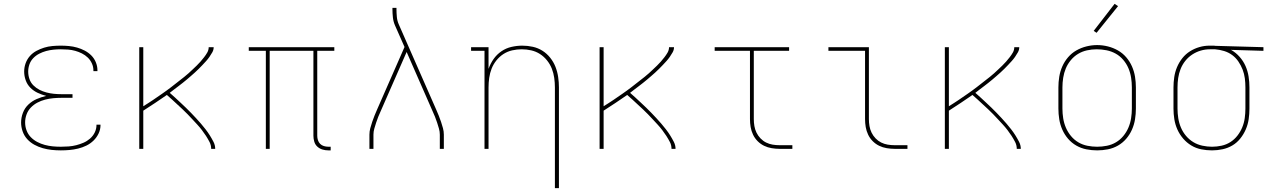

<svg xmlns="http://www.w3.org/2000/svg" viewBox="-20 -776 6640 1001"><path d="M297 8Q273 8 249.5 5.5Q226 3 203 -3.5Q180 -10 159 -21.5Q138 -33 122 -50.5Q106 -68 98 -91Q90 -114 90 -137Q90 -163 99.5 -188Q109 -213 128 -231Q147 -249 171 -259.5Q195 -270 221 -276Q198 -282 176.5 -292Q155 -302 138.5 -318.5Q122 -335 114 -357.5Q106 -380 106 -403Q106 -425 113.5 -446Q121 -467 135.5 -483.5Q150 -500 169.5 -510.5Q189 -521 210 -527.5Q231 -534 253 -536Q275 -538 297 -538Q318 -538 339.5 -536Q361 -534 382 -528Q403 -522 422 -512Q441 -502 456 -487Q471 -472 479.5 -451.5Q488 -431 488 -410Q488 -408 488 -407Q488 -406 488 -405H467Q467 -406 467 -407Q467 -408 467 -409Q467 -428 459 -445.5Q451 -463 437.5 -476Q424 -489 407 -497.5Q390 -506 372 -511Q354 -516 335 -517.5Q316 -519 297 -519Q278 -519 258.5 -517Q239 -515 220.5 -510Q202 -505 184.5 -496Q167 -487 153.5 -473Q140 -459 133.5 -440.5Q127 -422 127 -403Q127 -383 133.5 -364Q140 -345 154 -331Q168 -317 185.5 -308Q203 -299 222 -294Q241 -289 260.5 -287Q280 -285 300 -285H358V-266H300Q279 -266 257.5 -264Q236 -262 215 -256.5Q194 -251 175 -241Q156 -231 141 -215.5Q126 -200 118.5 -179.5Q111 -159 111 -138Q111 -116 118.5 -96Q126 -76 140.5 -61Q155 -46 174 -36Q193 -26 213.5 -20.5Q234 -15 255 -13Q276 -11 297 -11Q317 -11 337.5 -12.5Q358 -14 377.5 -19Q397 -24 415.5 -32Q434 -40 449.5 -53.5Q465 -67 474 -85.5Q483 -104 483 -124Q483 -125 483 -125.5Q483 -126 483 -126H504Q504 -126 504 -125Q504 -124 504 -124Q504 -101 494 -80Q484 -59 467.5 -43Q451 -27 430.5 -17Q410 -7 387.5 -1.5Q365 4 342.5 6Q320 8 297 8Z M706 0V-530H727V-222Q739 -230 751.5 -237.5Q764 -245 776 -253.5Q788 -262 800 -270Q812 -278 824 -286.5Q836 -295 848 -303.5Q860 -312 871.5 -321Q883 -330 894.5 -339Q906 -348 917.5 -357Q929 -366 940.5 -375Q952 -384 963 -394Q974 -404 984.5 -414Q995 -424 1005.5 -434Q1016 -444 1025.5 -455Q1035 -466 1044 -477.5Q1053 -489 1060.5 -502Q1068 -515 1068 -530H1094Q1094 -516 1087 -503.5Q1080 -491 1072 -479.5Q1064 -468 1054.5 -457.5Q1045 -447 1035.5 -437Q1026 -427 1016 -417Q1006 -407 995.5 -397.5Q985 -388 974.5 -379Q964 -370 953.5 -361Q943 -352 932 -343.5Q921 -335 910 -326.5Q899 -318 887.5 -309.5Q876 -301 865 -292Q879 -280 893 -267Q907 -254 921 -241Q935 -228 949 -214.5Q963 -201 976 -187.5Q989 -174 1002 -160Q1015 -146 1027.5 -131.5Q1040 -117 1052 -101.5Q1064 -86 1074 -70Q1084 -54 1093 -36.5Q1102 -19 1102 0H1081Q1081 -19 1072.5 -35.5Q1064 -52 1054 -67.5Q1044 -83 1032.5 -98Q1021 -113 1008.5 -126.5Q996 -140 983.5 -153.5Q971 -167 958 -180.5Q945 -194 931.5 -206.5Q918 -219 904.5 -231.5Q891 -244 877.5 -256.5Q864 -269 850 -281Q820 -260 789 -239.5Q758 -219 727 -199V0Z M1692 8Q1676 8 1661 3.5Q1646 -1 1634.5 -11.5Q1623 -22 1618.5 -37.5Q1614 -53 1614 -68V-511H1386V0H1366V-511H1277V-530H1723V-511H1634V-68Q1634 -57 1637.5 -45.5Q1641 -34 1649 -26Q1657 -18 1668.5 -14.5Q1680 -11 1692 -11H1704V8Z M1906 0V-74Q1906 -91 1910.5 -107.5Q1915 -124 1920.5 -140.5Q1926 -157 1932.5 -173Q1939 -189 1946 -205L2089 -531L2040 -642Q2031 -662 2028.5 -684Q2026 -706 2026 -728V-735H2047V-728Q2047 -708 2049 -687.5Q2051 -667 2059 -649L2254 -205Q2261 -189 2267.5 -173Q2274 -157 2279.5 -140.5Q2285 -124 2289.5 -107.5Q2294 -91 2294 -74V0H2273V-74Q2273 -90 2268.5 -105.5Q2264 -121 2259 -136.5Q2254 -152 2248 -167Q2242 -182 2235 -197L2100 -505L1965 -197Q1958 -182 1952 -167Q1946 -152 1941 -136.5Q1936 -121 1931.5 -105.5Q1927 -90 1927 -74V0Z M2873 205V-320Q2873 -345 2869.5 -370Q2866 -395 2857 -418Q2848 -441 2832 -461Q2816 -481 2795 -494.5Q2774 -508 2749.5 -513.5Q2725 -519 2700 -519Q2675 -519 2650.5 -513.5Q2626 -508 2605 -494.5Q2584 -481 2568 -461Q2552 -441 2543 -418Q2534 -395 2530.5 -370Q2527 -345 2527 -320V0H2506V-511H2436V-530H2527V-417Q2537 -445 2553.5 -468.5Q2570 -492 2594 -508.5Q2618 -525 2646.5 -531.5Q2675 -538 2703 -538Q2731 -538 2758 -532Q2785 -526 2808 -511.5Q2831 -497 2848.5 -475Q2866 -453 2876 -427.5Q2886 -402 2890 -374.5Q2894 -347 2894 -320V205Z M3106 0V-530H3127V-222Q3139 -230 3151.5 -237.5Q3164 -245 3176 -253.5Q3188 -262 3200 -270Q3212 -278 3224 -286.5Q3236 -295 3248 -303.5Q3260 -312 3271.5 -321Q3283 -330 3294.5 -339Q3306 -348 3317.5 -357Q3329 -366 3340.5 -375Q3352 -384 3363 -394Q3374 -404 3384.5 -414Q3395 -424 3405.5 -434Q3416 -444 3425.5 -455Q3435 -466 3444 -477.5Q3453 -489 3460.5 -502Q3468 -515 3468 -530H3494Q3494 -516 3487 -503.5Q3480 -491 3472 -479.5Q3464 -468 3454.5 -457.5Q3445 -447 3435.5 -437Q3426 -427 3416 -417Q3406 -407 3395.5 -397.5Q3385 -388 3374.5 -379Q3364 -370 3353.5 -361Q3343 -352 3332 -343.5Q3321 -335 3310 -326.5Q3299 -318 3287.5 -309.5Q3276 -301 3265 -292Q3279 -280 3293 -267Q3307 -254 3321 -241Q3335 -228 3349 -214.5Q3363 -201 3376 -187.5Q3389 -174 3402 -160Q3415 -146 3427.5 -131.5Q3440 -117 3452 -101.5Q3464 -86 3474 -70Q3484 -54 3493 -36.5Q3502 -19 3502 0H3481Q3481 -19 3472.5 -35.5Q3464 -52 3454 -67.5Q3444 -83 3432.5 -98Q3421 -113 3408.5 -126.5Q3396 -140 3383.5 -153.5Q3371 -167 3358 -180.5Q3345 -194 3331.5 -206.5Q3318 -219 3304.5 -231.5Q3291 -244 3277.5 -256.5Q3264 -269 3250 -281Q3220 -260 3189 -239.5Q3158 -219 3127 -199V0Z M4044 0Q4024 0 4003 -3.5Q3982 -7 3963.5 -16Q3945 -25 3930 -40Q3915 -55 3906 -74Q3897 -93 3893.5 -113.5Q3890 -134 3890 -155V-511H3706V-530H4094V-511H3910V-155Q3910 -137 3913 -119Q3916 -101 3924 -84.5Q3932 -68 3945 -54.5Q3958 -41 3974 -33Q3990 -25 4008 -22Q4026 -19 4044 -19H4111V0Z M4644 0Q4624 0 4603 -3.5Q4582 -7 4563.5 -16Q4545 -25 4530 -40Q4515 -55 4506 -74Q4497 -93 4493.5 -113.5Q4490 -134 4490 -155V-511H4299V-530H4510V-155Q4510 -137 4513 -119Q4516 -101 4524 -84.5Q4532 -68 4545 -54.5Q4558 -41 4574 -33Q4590 -25 4608 -22Q4626 -19 4644 -19H4711V0Z M4906 0V-530H4927V-222Q4939 -230 4951.5 -237.5Q4964 -245 4976 -253.5Q4988 -262 5000 -270Q5012 -278 5024 -286.5Q5036 -295 5048 -303.5Q5060 -312 5071.5 -321Q5083 -330 5094.5 -339Q5106 -348 5117.5 -357Q5129 -366 5140.5 -375Q5152 -384 5163 -394Q5174 -404 5184.5 -414Q5195 -424 5205.5 -434Q5216 -444 5225.5 -455Q5235 -466 5244 -477.5Q5253 -489 5260.5 -502Q5268 -515 5268 -530H5294Q5294 -516 5287 -503.5Q5280 -491 5272 -479.5Q5264 -468 5254.5 -457.5Q5245 -447 5235.5 -437Q5226 -427 5216 -417Q5206 -407 5195.5 -397.5Q5185 -388 5174.5 -379Q5164 -370 5153.5 -361Q5143 -352 5132 -343.5Q5121 -335 5110 -326.5Q5099 -318 5087.5 -309.5Q5076 -301 5065 -292Q5079 -280 5093 -267Q5107 -254 5121 -241Q5135 -228 5149 -214.5Q5163 -201 5176 -187.5Q5189 -174 5202 -160Q5215 -146 5227.5 -131.5Q5240 -117 5252 -101.5Q5264 -86 5274 -70Q5284 -54 5293 -36.5Q5302 -19 5302 0H5281Q5281 -19 5272.5 -35.5Q5264 -52 5254 -67.5Q5244 -83 5232.5 -98Q5221 -113 5208.5 -126.5Q5196 -140 5183.5 -153.5Q5171 -167 5158 -180.5Q5145 -194 5131.5 -206.5Q5118 -219 5104.5 -231.5Q5091 -244 5077.5 -256.5Q5064 -269 5050 -281Q5020 -260 4989 -239.5Q4958 -219 4927 -199V0Z M5700 8Q5672 8 5644 2.5Q5616 -3 5591.5 -17Q5567 -31 5548.5 -52.5Q5530 -74 5518.5 -100Q5507 -126 5502.5 -154Q5498 -182 5498 -210V-320Q5498 -348 5502.5 -376Q5507 -404 5518.5 -430Q5530 -456 5548.5 -477.5Q5567 -499 5591.5 -513Q5616 -527 5644 -534Q5672 -541 5700 -541Q5728 -541 5756 -534Q5784 -527 5808.5 -513Q5833 -499 5851.5 -477.5Q5870 -456 5881.5 -430Q5893 -404 5897.5 -376Q5902 -348 5902 -320V-210Q5902 -182 5897.5 -154Q5893 -126 5881.5 -100Q5870 -74 5851.5 -52.5Q5833 -31 5808.5 -17Q5784 -3 5756 2.5Q5728 8 5700 8ZM5700 -11Q5725 -11 5750.5 -16Q5776 -21 5798 -34Q5820 -47 5836.5 -67Q5853 -87 5863 -110.5Q5873 -134 5877 -159.5Q5881 -185 5881 -210V-320Q5881 -346 5877 -371.5Q5873 -397 5863 -420.5Q5853 -444 5836 -464Q5819 -484 5796.5 -496.5Q5774 -509 5748.5 -514Q5723 -519 5698 -519Q5672 -519 5647 -513.5Q5622 -508 5600.5 -495Q5579 -482 5562.5 -462Q5546 -442 5536.5 -419Q5527 -396 5523 -370.5Q5519 -345 5519 -320V-210Q5519 -185 5523 -159.5Q5527 -134 5537 -110.5Q5547 -87 5563.5 -67Q5580 -47 5602 -34Q5624 -21 5649.5 -16Q5675 -11 5700 -11ZM5697 -605 5682 -615 5791 -756 5809 -744Z M6299 8Q6271 8 6243 2.5Q6215 -3 6191 -17.5Q6167 -32 6148.5 -53.5Q6130 -75 6118.5 -100.5Q6107 -126 6102.5 -154Q6098 -182 6098 -210V-320Q6098 -347 6102 -374Q6106 -401 6116.5 -426Q6127 -451 6144 -472.5Q6161 -494 6184 -508.5Q6207 -523 6233 -530.5Q6259 -538 6286 -538Q6290 -538 6293.5 -538Q6297 -538 6300 -538Q6304 -538 6308.5 -538Q6313 -538 6317 -537L6567 -530V-511L6398 -516Q6423 -502 6442.5 -480Q6462 -458 6473.5 -432Q6485 -406 6489.5 -377.5Q6494 -349 6494 -320V-210Q6494 -182 6490 -154.5Q6486 -127 6475 -101.5Q6464 -76 6446.5 -54Q6429 -32 6405.5 -18Q6382 -4 6354.5 2Q6327 8 6299 8ZM6299 -11Q6324 -11 6349 -16.5Q6374 -22 6395 -35.5Q6416 -49 6431.5 -69Q6447 -89 6456.5 -112Q6466 -135 6469.5 -160Q6473 -185 6473 -210V-320Q6473 -344 6470 -367.5Q6467 -391 6458.5 -413Q6450 -435 6436.5 -455Q6423 -475 6404 -489Q6385 -503 6362 -510Q6339 -517 6315 -519H6300Q6297 -519 6294 -519Q6291 -519 6288 -519Q6263 -519 6239.5 -512Q6216 -505 6195.5 -491.5Q6175 -478 6159.5 -458.5Q6144 -439 6135 -416Q6126 -393 6122.5 -369Q6119 -345 6119 -320V-210Q6119 -185 6123 -159.5Q6127 -134 6137 -110.5Q6147 -87 6163.5 -67.5Q6180 -48 6201.5 -35Q6223 -22 6248.5 -16.5Q6274 -11 6299 -11Z"/></svg>

Font: Iosevka Curly Slab ThEx
Style: Regular
Weight: 100
Width: 7
Monospace: yes
Designer: Belleve Invis
Foundry: Belleve Invis
Version: Version 11.1.0; ttfautohint (v1.8.3)